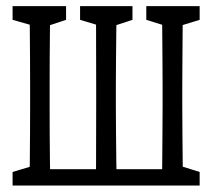

<svg xmlns="http://www.w3.org/2000/svg" viewBox="-20 -542 674 610"><path d="M73.2 47.4Q74.2 20 74.7 -24.7Q75.2 -69.3 75.4 -117.7Q75.7 -166 75.7 -204.1V-271Q75.7 -309.6 75.4 -357.7Q75.2 -405.8 74.7 -450.7Q74.2 -495.6 73.2 -522.5H140.1Q139.2 -495.6 138.7 -450.7Q138.2 -405.8 137.9 -357.4Q137.7 -309.1 137.7 -271V-204.1Q137.7 -165.5 137.9 -117.4Q138.2 -69.3 138.7 -24.7Q139.2 20 140.1 47.4ZM284.2 47.4Q285.2 20 285.2 -24.7Q285.2 -69.3 285.4 -117.7Q285.6 -166 285.6 -204.1V-271Q285.6 -309.6 285.4 -357.7Q285.2 -405.8 285.2 -450.7Q285.2 -495.6 284.2 -522.5H351.1Q350.1 -495.6 349.6 -450.7Q349.1 -405.8 348.6 -357.4Q348.1 -309.1 348.1 -271V-204.1Q348.1 -165.5 348.6 -117.4Q349.1 -69.3 349.6 -24.7Q350.1 20 351.1 47.4ZM494.1 47.4Q495.1 20 495.4 -24.7Q495.6 -69.3 496.1 -117.7Q496.6 -166 496.6 -204.1V-271Q496.6 -309.6 496.1 -357.7Q495.6 -405.8 495.4 -450.7Q495.1 -495.6 494.1 -522.5H561.5Q560.5 -495.6 560.3 -450.7Q560.1 -405.8 559.6 -357.4Q559.1 -309.1 559.1 -271V-204.1Q559.1 -165.5 559.6 -117.4Q560.1 -69.3 560.5 -24.7Q561 20 561.5 47.4ZM20 -479V-522.5H189.9V-479L117.7 -455.1H104ZM234.4 -479V-522.5H400.9V-479L328.1 -455.1H314ZM444.8 -479V-522.5H614.3V-479L536.6 -455.1H521.5ZM20 47.4V4.4L101.1 -20H106.4V47.4ZM528.3 47.4V-20H536.6L614.3 4.4V47.4ZM106.4 47.4V-4.4H528.3V47.4Z"/></svg>

Font: Scarab Serif
Style: Regular
Weight: 400
Designer: John Roberts
Foundry: Scarab
Version: 1.0